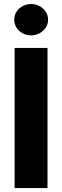

<svg xmlns="http://www.w3.org/2000/svg" viewBox="-20 -949 313 969"><path d="M219.7 0H53.7V-707H219.7ZM51.8 -849.6Q51.8 -871.1 63.2 -889.4Q74.7 -907.7 94.2 -918.2Q113.8 -928.7 136.7 -928.7Q159.7 -928.7 179.4 -918.2Q199.2 -907.7 210.9 -889.4Q222.7 -871.1 222.7 -849.6Q222.7 -828.1 210.9 -809.8Q199.2 -791.5 179.4 -781Q159.7 -770.5 136.7 -770.5Q113.8 -770.5 94.2 -781Q74.7 -791.5 63.2 -809.8Q51.8 -828.1 51.8 -849.6Z"/></svg>

Font: Pretendard Std ExtraBold
Style: Regular
Weight: 800
Designer: Base glyphs from Inter by Rasmus Andersson; Hangeul glyphs from Noto Sans CJK(Source Han Sans) by Jang Soo-young and Kan
Foundry: Kil Hyung-jin
Version: Version 1.309